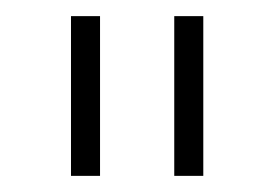

<svg xmlns="http://www.w3.org/2000/svg" viewBox="-20 -720 340 238"><path d="M68 -700H104V-502H68ZM196 -700H232V-502H196Z"/></svg>

Font: Bai Jamjuree ExtraLight
Style: Regular
Weight: 275
Designer: Katatrad Aksorn Co.,Ltd.
Foundry: Cadson Demak Co.,Ltd.
Version: Version 1.000; ttfautohint (v1.6)